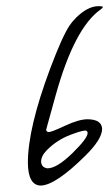

<svg xmlns="http://www.w3.org/2000/svg" viewBox="-20 -568 355 615"><path d="M253.9 -149.9C258.1 -149.3 260.4 -146.6 260.7 -142.1C260.7 -130.7 244.3 -109 211.4 -76.9C178.5 -44.8 152 -28.8 131.8 -28.8C119.1 -30.8 112.5 -37.6 111.8 -49.3C111.2 -61 117 -73.4 129.4 -86.4C150.9 -108.2 175.9 -124.7 204.6 -135.7C228.4 -144.9 244.8 -149.6 253.9 -149.9ZM302.2 -537.6C307.1 -541.2 309.5 -543.9 309.3 -545.7C309.2 -547.4 304.7 -548.3 295.9 -548.3C272.8 -548.3 248.7 -536 223.6 -511.2C215.5 -503.1 208.7 -495 203.1 -486.8C187.5 -463.7 166.5 -417 140.1 -346.7C92.9 -220.4 69.3 -120.4 69.3 -46.9C69.7 1.6 83.5 26 110.8 26.4C142.7 25.4 190.6 -6.8 254.4 -70.3C289.2 -104.8 306.8 -133 307.1 -154.8C306.5 -175.3 290.9 -185.7 260.3 -186C242 -186 218.1 -179.1 188.5 -165.3C158.9 -151.4 141.4 -144.7 136.2 -145C131 -145.3 128.3 -147.8 127.9 -152.3C127.9 -153.3 129.2 -158.2 131.8 -167L158.7 -264.2C198.7 -407.4 246.6 -498.5 302.2 -537.6Z"/></svg>

Font: Kristi
Style: Medium
Weight: 400
Italic angle: -15°
Version: Version 1.003